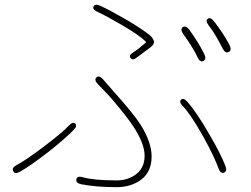

<svg xmlns="http://www.w3.org/2000/svg" viewBox="-20 -755 1040 794"><path d="M462 19Q379 19 316 7Q292 2 296 -14Q299 -29 323 -22Q367 -9 462 -9Q504 -9 535 -29Q578 -56 578 -111Q578 -161 532 -231Q504 -274 444 -344Q436 -353 428 -362L384 -408Q368 -425 379 -435Q390 -445 406 -427L454 -372Q529 -289 561 -240Q607 -167 607 -108Q607 -35 550 -3Q512 19 462 19ZM906 -41Q892 -36 884 -58Q866 -108 820 -191Q767 -285 736 -316Q719 -333 729 -343Q739 -352 755 -334Q793 -291 846 -199Q894 -117 912 -69Q921 -47 906 -41ZM63 -45Q42 -33 35 -47Q27 -60 48 -72Q85 -91 163.5 -150.5Q242 -210 264 -235Q281 -253 291 -244Q301 -234 284 -217Q252 -184 183 -129Q107 -70 63 -45ZM821 -503Q807 -496 797 -518Q778 -559 738 -614Q724 -634 736 -643Q748 -651 763 -632Q803 -576 825 -531Q835 -510 821 -503ZM547 -518Q528 -503 520 -515Q511 -527 532 -539Q554 -553 582 -578Q586 -581 582 -584Q555 -610 485 -651Q420 -689 383 -706Q361 -716 367 -728Q373 -741 395 -731Q436 -712 491 -680Q502 -674 512 -668Q576 -629 600 -609Q612 -598 616 -586Q620 -573 603 -560ZM926 -540Q912 -533 901 -554Q868 -619 843 -650Q828 -669 839 -677Q850 -686 865 -667Q904 -617 929 -569Q940 -547 926 -540Z"/></svg>

Font: Resource Han Rounded JP ExtraLight
Style: Regular
Weight: 250
Designer: Cyano Hao (round all glyphs); Ryoko NISHIZUKA 西塚涼子 (kana, bopomofo & ideographs); Paul D. Hunt (Latin, Greek & Cyrillic)
Foundry: Cyano Hao
Version: 0.990